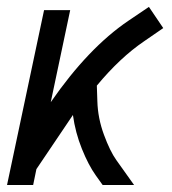

<svg xmlns="http://www.w3.org/2000/svg" viewBox="-23 -529 493 549"><path d="M71.8 0H-2.9L103 -500H177.7L122.1 -236.8Q229.5 -392.1 344.2 -469.7L402.8 -509.3L443.8 -448.7L389.2 -411.1Q320.3 -364.3 253.9 -284.2L255.4 -239.3Q256.8 -190.9 274.2 -143.8Q291.5 -96.7 309.6 -71.3L360.4 0H270.5L251 -27.3Q230 -56.6 211.2 -103.3Q192.4 -149.9 185.5 -200.2L81.1 -45.4Z"/></svg>

Font: Anka/Coder Narrow
Style: Italic
Weight: 400
Width: 3
Italic angle: -12°
Monospace: yes
Version: Version 001.100